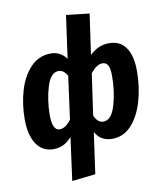

<svg xmlns="http://www.w3.org/2000/svg" viewBox="-103 -839 962 1143"><g transform="rotate(-10 378.5 -268.0)"><path d="M275 -38Q229 16 164 16Q98 16 61.5 -38Q25 -92 25 -189Q25 -279 49 -361Q73 -443 123 -495.5Q173 -548 245 -548Q304 -548 339 -499L375 -758L515 -742L480 -497Q531 -548 598 -548Q665 -548 699 -498Q733 -448 733 -357Q733 -259 708 -173.5Q683 -88 635 -36Q587 16 519 16Q449 16 417 -43L382 206L240 222ZM290 -140 325 -399Q304 -437 273 -437Q225 -437 201 -358.5Q177 -280 176 -191Q176 -139 187.5 -116.5Q199 -94 220 -94Q256 -94 290 -140ZM582 -353Q582 -398 571 -417.5Q560 -437 538 -437Q504 -437 466 -390L430 -140Q441 -116 454 -105Q467 -94 485 -94Q533 -94 557.5 -175.5Q582 -257 582 -353Z"/></g></svg>

Font: Fira Sans Condensed
Style: Bold Italic
Weight: 700
Width: 3
Italic angle: -8°
Designer: Carrois Corporate & Edenspiekermann AG
Foundry: Carrois Corporate GbR & Edenspiekermann AG
Version: Version 4.203